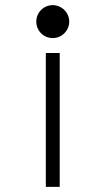

<svg xmlns="http://www.w3.org/2000/svg" viewBox="-20 -675 410 746"><path d="M212 -469H158V51H212ZM121 -591C121 -556 149 -527 185 -527C220 -527 249 -556 249 -591C249 -626 220 -655 185 -655C149 -655 121 -626 121 -591Z"/></svg>

Font: Grotesk 01 Extrafine
Style: Bold
Weight: 400
Designer: Frank Adebiaye, contributions by Jérémy Landes, Ariel Martín Pérez
Foundry: Velvetyne Type Foundry
Version: Version 3.000;Glyphs 3.1.2 (3150)